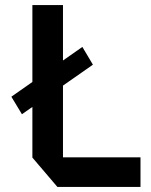

<svg xmlns="http://www.w3.org/2000/svg" viewBox="-20 -733 591 753"><path d="M66 -285 25 -353V-354L303 -549L344 -480V-479ZM205 0 107 -115V-116H531V0ZM107 -116V-713H227V-116Z"/></svg>

Font: Foldit Medium
Style: Regular
Weight: 500
Version: Version 1.003